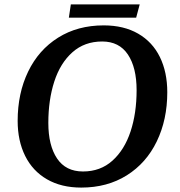

<svg xmlns="http://www.w3.org/2000/svg" viewBox="-20 -835 814 870"><path d="M60 -287Q60 -412 107.5 -510.5Q155 -609 243.5 -664.5Q332 -720 450 -720Q541 -720 606 -682.5Q671 -645 704.5 -576.5Q738 -508 738 -417Q738 -293 690.5 -194.5Q643 -96 554.5 -40.5Q466 15 348 15Q258 15 193 -22.5Q128 -60 94 -128.5Q60 -197 60 -287ZM599 -426Q599 -529 559.5 -588Q520 -647 443 -647Q363 -647 308 -598Q253 -549 226 -465.5Q199 -382 199 -278Q199 -176 238.5 -117Q278 -58 356 -58Q435 -58 489.5 -107Q544 -156 571.5 -239Q599 -322 599 -426ZM301 -815H613L597 -755H292Z"/></svg>

Font: Andada Pro
Style: Bold Italic
Weight: 700
Italic angle: -7°
Designer: Carolina Giovagnoli
Foundry: Huerta Tipografica
Version: Version 3.005; ttfautohint (v1.8.4)